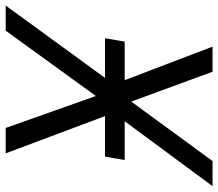

<svg xmlns="http://www.w3.org/2000/svg" viewBox="-74 -699 765 673"><g transform="rotate(90 308.5 -362.5)"><path d="M245 -348H106L118 -417H253L135.5 -725H223.5L328 -440L536.5 -725H624.5L397 -417H533L521 -348H379L509.5 0H420.5L308.5 -316L79.5 0H-8.5Z"/></g></svg>

Font: JuliaMono MediumItalic
Style: Regular
Weight: 500
Italic angle: -9°
Monospace: yes
Designer: cormullion
Foundry: corm
Version: Version 0.049; ttfautohint (v1.8.4)